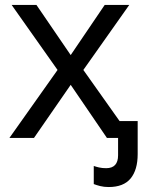

<svg xmlns="http://www.w3.org/2000/svg" viewBox="-20 -556 590 774"><path d="M418 198Q399 198 383.5 194Q368 190 358 186V113Q366 116 379 119Q392 122 408 122Q456 122 456 70V0H411L265 -214L117 0H18L212 -274L27 -536H127L265 -334L402 -536H501L316 -274L462 -68H535V65Q535 129 506.5 163.5Q478 198 418 198Z"/></svg>

Font: Noto IKEA Arabic
Style: Regular
Weight: 400
Designer: Monotype Design Team
Foundry: Monotype Imaging Inc.
Version: Version 1.200